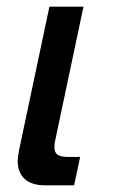

<svg xmlns="http://www.w3.org/2000/svg" viewBox="-20 -555 337 575"><path d="M33 -73Q33 -83 37 -105L128 -535H230L145 -133Q143 -126 143 -114Q143 -98 152.5 -91.5Q162 -85 184 -85H220L202 0H115Q75 0 54 -19Q33 -38 33 -73Z"/></svg>

Font: Prompt
Style: Italic
Weight: 400
Italic angle: -12°
Designer: Katatrad Team
Foundry: CadsonDemak
Version: Version 1.001